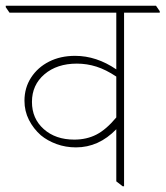

<svg xmlns="http://www.w3.org/2000/svg" viewBox="-44 -642 575 667"><path d="M220 -130Q184 -130 152.5 -141.5Q121 -153 98 -172Q72 -195 56.5 -225.5Q41 -256 41 -292Q41 -337 64 -372.5Q87 -408 126.5 -428Q166 -448 217 -448Q291 -448 360 -401V-598H-11L-24 -617V-622H498L511 -603V-598H387V5H382L360 -12V-193Q299 -130 220 -130ZM67 -288Q67 -230 108 -193.5Q149 -157 214 -157Q257 -157 291 -174.5Q325 -192 360 -234V-376Q324 -400 291 -410.5Q258 -421 223 -421Q154 -421 110.5 -384Q67 -347 67 -288Z"/></svg>

Font: Noto Serif Devanagari Thin
Style: Regular
Weight: 100
Designer: Universal Thirst, Indian Type Foundry and the Monotype Design Team
Foundry: Monotype Imaging Inc.
Version: Version 2.004; ttfautohint (v1.8.4.7-5d5b)